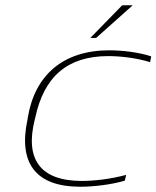

<svg xmlns="http://www.w3.org/2000/svg" viewBox="-20 -700 594 729"><path d="M86 -256 84 -244C50 -83 113 9 285 9C336 9 403 1 454 -14L459 -36C400 -20 337 -13 291 -13C129 -13 75 -99 112 -246L114 -254C147 -408 235 -487 391 -487C438 -487 498 -480 550 -464L554 -486C509 -501 446 -509 395 -509C221 -509 113 -416 86 -256ZM323 -556H345L484 -680H444Z"/></svg>

Font: LT Wave Thin
Style: Italic
Weight: 100
Designer: Daniel Lyons
Version: Version 2.5 (Glyphs App)